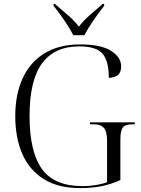

<svg xmlns="http://www.w3.org/2000/svg" viewBox="-20 -951 722 981"><path d="M388 10Q277 10 203.5 -36Q130 -82 94 -164.5Q58 -247 58 -358Q58 -469 96 -551.5Q134 -634 208 -679Q282 -724 389 -724Q497 -724 548 -691Q599 -658 599 -612Q599 -584 584.5 -569.5Q570 -555 536 -553Q536 -639 504 -676.5Q472 -714 385 -714Q259 -714 195 -627.5Q131 -541 131 -358Q131 -176 194 -88Q257 0 402 0Q436 0 470 -5.5Q504 -11 527 -20V-232Q527 -277 511.5 -296.5Q496 -316 457 -316H440V-326H669V-316H658Q620 -316 607.5 -299.5Q595 -283 595 -237V-31Q549 -10 500 0Q451 10 388 10ZM355 -771Q337 -805 308.5 -847Q280 -889 254 -921V-931H260Q291 -905 325.5 -875Q360 -845 383 -815Q406 -845 440 -875Q474 -905 505 -931H512V-921Q486 -889 457.5 -847Q429 -805 411 -771Z"/></svg>

Font: Noto Serif Display Light
Style: Regular
Weight: 300
Designer: Monotype Design Team
Foundry: Monotype Imaging Inc.
Version: Version 2.009